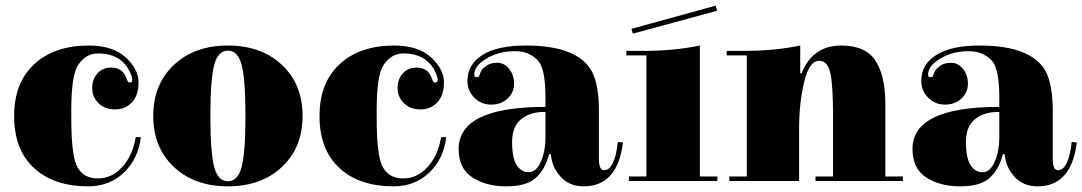

<svg xmlns="http://www.w3.org/2000/svg" viewBox="-20 -649 3828 679"><path d="M458 -154 460 -164H478Q469 -87 418 -38.5Q367 10 292 10Q170 10 100 -55Q30 -120 30 -238.5Q30 -357 101.5 -422.5Q173 -488 294 -488Q379 -488 424.5 -446Q470 -404 470 -358Q470 -312 446.5 -287Q423 -262 387 -262Q351 -262 328.5 -284Q306 -306 306 -337.5Q306 -369 324.5 -389.5Q343 -410 373 -410Q415 -410 428 -370Q432 -357 439 -357Q448 -357 448 -367Q448 -370 446 -378Q418 -460 327 -460Q300 -460 281 -445.5Q262 -431 252.5 -412Q243 -393 238 -360Q232 -319 232 -258Q232 -197 233.5 -166Q235 -135 240 -104Q245 -73 255 -56Q277 -18 326 -18Q375 -18 411 -57Q447 -96 458 -154Z M977 -58.5Q904 10 786 10Q668 10 595 -58.5Q522 -127 522 -239Q522 -351 595 -419.5Q668 -488 786 -488Q904 -488 977 -419.5Q1050 -351 1050 -239Q1050 -127 977 -58.5ZM834.5 -58.5Q848 -109 848 -239Q848 -369 834.5 -419.5Q821 -470 786 -470Q751 -470 737.5 -419.5Q724 -369 724 -239Q724 -109 737.5 -58.5Q751 -8 786 -8Q821 -8 834.5 -58.5Z M1538 -154 1540 -164H1558Q1549 -87 1498 -38.5Q1447 10 1372 10Q1250 10 1180 -55Q1110 -120 1110 -238.5Q1110 -357 1181.5 -422.5Q1253 -488 1374 -488Q1459 -488 1504.5 -446Q1550 -404 1550 -358Q1550 -312 1526.5 -287Q1503 -262 1467 -262Q1431 -262 1408.5 -284Q1386 -306 1386 -337.5Q1386 -369 1404.5 -389.5Q1423 -410 1453 -410Q1495 -410 1508 -370Q1512 -357 1519 -357Q1528 -357 1528 -367Q1528 -370 1526 -378Q1498 -460 1407 -460Q1380 -460 1361 -445.5Q1342 -431 1332.5 -412Q1323 -393 1318 -360Q1312 -319 1312 -258Q1312 -197 1313.5 -166Q1315 -135 1320 -104Q1325 -73 1335 -56Q1357 -18 1406 -18Q1455 -18 1491 -57Q1527 -96 1538 -154Z M1909 -160V-253Q1905 -253 1902 -253Q1855 -253 1823 -227.5Q1791 -202 1791 -146.5Q1791 -91 1807 -65.5Q1823 -40 1850 -40Q1877 -40 1893 -78Q1909 -116 1909 -160ZM2116 -47Q2154 -47 2165 -147L2183 -145Q2164 10 2044 10Q1994 10 1963 -23.5Q1932 -57 1928 -104H1922Q1908 -50 1875 -20Q1842 10 1770.5 10Q1699 10 1650.5 -21.5Q1602 -53 1602 -122Q1602 -271 1909 -271V-304Q1909 -401 1885 -432Q1874 -446 1852.5 -457Q1831 -468 1801 -468Q1744 -468 1700.5 -442Q1657 -416 1657 -385Q1657 -376 1666 -376Q1672 -376 1674 -379.5Q1676 -383 1677 -386.5Q1678 -390 1679 -392.5Q1680 -395 1683.5 -401Q1687 -407 1701 -417Q1715 -427 1739 -427Q1763 -427 1780.5 -405.5Q1798 -384 1798 -353Q1798 -322 1775 -300.5Q1752 -279 1717 -279Q1682 -279 1657.5 -303.5Q1633 -328 1633 -363Q1633 -421 1686 -454.5Q1739 -488 1838.5 -488Q1938 -488 1997 -462Q2056 -436 2077 -388.5Q2098 -341 2098 -258V-88Q2098 -47 2116 -47Z M2266 -453H2195V-469H2255Q2364 -469 2455 -488V-25H2517V-9H2204V-25H2266ZM2511 -629 2516 -611 2218 -530 2213 -547Z M2621 -453H2550V-469H2610Q2719 -469 2810 -488V-390H2815Q2854 -488 2955 -488Q3041 -488 3076 -434.5Q3111 -381 3111 -282V-25H3173V-9H2864V-25H2926V-240Q2926 -342 2917 -388Q2908 -434 2877 -434Q2842 -434 2824 -359.5Q2806 -285 2806 -195V-9H2559V-25H2621Z M3514 -160V-253Q3510 -253 3507 -253Q3460 -253 3428 -227.5Q3396 -202 3396 -146.5Q3396 -91 3412 -65.5Q3428 -40 3455 -40Q3482 -40 3498 -78Q3514 -116 3514 -160ZM3721 -47Q3759 -47 3770 -147L3788 -145Q3769 10 3649 10Q3599 10 3568 -23.5Q3537 -57 3533 -104H3527Q3513 -50 3480 -20Q3447 10 3375.5 10Q3304 10 3255.5 -21.5Q3207 -53 3207 -122Q3207 -271 3514 -271V-304Q3514 -401 3490 -432Q3479 -446 3457.5 -457Q3436 -468 3406 -468Q3349 -468 3305.5 -442Q3262 -416 3262 -385Q3262 -376 3271 -376Q3277 -376 3279 -379.5Q3281 -383 3282 -386.5Q3283 -390 3284 -392.5Q3285 -395 3288.5 -401Q3292 -407 3306 -417Q3320 -427 3344 -427Q3368 -427 3385.5 -405.5Q3403 -384 3403 -353Q3403 -322 3380 -300.5Q3357 -279 3322 -279Q3287 -279 3262.5 -303.5Q3238 -328 3238 -363Q3238 -421 3291 -454.5Q3344 -488 3443.5 -488Q3543 -488 3602 -462Q3661 -436 3682 -388.5Q3703 -341 3703 -258V-88Q3703 -47 3721 -47Z"/></svg>

Font: Elsie Black
Style: Regular
Weight: 900
Designer: Alejandro Inler
Foundry: Alejandro Inler
Version: 1.002